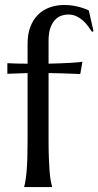

<svg xmlns="http://www.w3.org/2000/svg" viewBox="-20 -758 399 778"><path d="M255.9 -699.2Q243.7 -699.2 229.7 -694.8Q215.8 -690.4 204.1 -678.7Q192.4 -667 184.6 -646.2Q176.8 -625.5 176.8 -592.8V-500Q202.6 -500.5 225.3 -501.5Q248 -502.4 266.1 -503.4Q284.2 -504.4 296.4 -505.6Q308.6 -506.8 314 -507.8L305.2 -458Q288.1 -458.5 268.1 -459.5Q251 -460.4 227.5 -460.9Q204.1 -461.4 176.8 -461.9V-190.9Q176.8 -149.4 178 -118.4Q179.2 -87.4 180.9 -64.9Q182.6 -42.5 185.3 -27.3Q188 -12.2 190.9 -2V0H78.1V-2Q81.1 -12.2 83.5 -27.3Q85.9 -42.5 87.9 -64.9Q89.8 -87.4 90.8 -118.4Q91.8 -149.4 91.8 -190.9V-461.9L9.8 -459V-502Q24.9 -501 45.9 -500.5Q66.9 -500 91.8 -500V-582Q91.8 -619.6 102.8 -648.7Q113.8 -677.7 133.3 -697.5Q152.8 -717.3 180.2 -727.5Q207.5 -737.8 240.2 -737.8Q258.3 -737.8 273.9 -735.4Q289.6 -732.9 302 -729.5Q314.5 -726.1 324 -722.4Q333.5 -718.8 339.8 -715.8L358.9 -631.8L353 -628.9Q345.2 -640.6 335.9 -653.1Q326.7 -665.5 314.9 -675.8Q303.2 -686 288.8 -692.6Q274.4 -699.2 255.9 -699.2Z"/></svg>

Font: Marcellus
Style: Regular
Weight: 400
Designer: Astigmatic (AOETI)
Foundry: Astigmatic (AOETI)
Version: Version 1.000